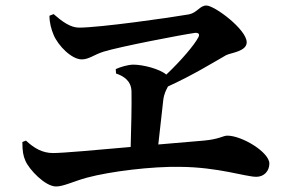

<svg xmlns="http://www.w3.org/2000/svg" viewBox="-20 -710 1040 695"><path d="M61 -196C61 -163 64 -146 72 -128C85 -97 143 -35 183 -35C210 -35 247 -54 295 -67C381 -90 531 -108 632 -106C770 -105 869 -70 908 -70C936 -70 955 -91 955 -118C955 -159 856 -219 803 -219C787 -219 774 -206 717 -201L553 -187L571 -348C574 -372 582 -385 588 -397C678 -438 749 -482 798 -510C814 -519 873 -523 873 -557C873 -603 757 -690 727 -690C703 -690 694 -664 664 -658C596 -646 341 -610 266 -610C235 -610 205 -632 174 -659L159 -653C159 -627 166 -603 174 -584C190 -545 239 -495 276 -495C302 -495 320 -512 355 -523C413 -541 636 -584 686 -591C699 -592 704 -586 698 -575C684 -548 637 -492 582 -440C557 -461 497 -476 463 -476C444 -476 417 -468 399 -460L400 -444C426 -435 455 -419 456 -379C457 -330 455 -249 453 -178C329 -167 208 -156 172 -156C133 -156 103 -174 74 -201Z"/></svg>

Font: Noto Serif CJK TC
Style: Bold
Weight: 700
Designer: Ryoko NISHIZUKA 西塚涼子 (kana & ideographs); Frank Grießhammer (Latin, Greek & Cyrillic); Wenlong ZHANG 张文龙 (bopomofo); San
Foundry: Adobe
Version: Version 2.001;hotconv 1.1.0;makeotfexe 2.6.0